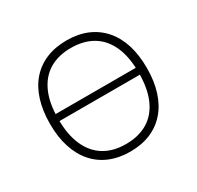

<svg xmlns="http://www.w3.org/2000/svg" viewBox="-154 -892 1107 1079"><g transform="rotate(-30 399.5 -352.5)"><path d="M125 -340V-385H700V-340ZM399 8Q326 8 267.5 -16.5Q209 -41 168.5 -87.5Q128 -134 106.5 -200.5Q85 -267 85 -352Q85 -437 106 -504Q127 -571 167.5 -617.5Q208 -664 266.5 -688.5Q325 -713 399 -713Q474 -713 532 -688.5Q590 -664 631 -617.5Q672 -571 693 -504.5Q714 -438 714 -353Q714 -268 692.5 -201Q671 -134 630.5 -87.5Q590 -41 532 -16.5Q474 8 399 8ZM399 -41Q482 -41 540.5 -76Q599 -111 630 -180.5Q661 -250 661 -353Q661 -456 630 -525Q599 -594 540.5 -629Q482 -664 399 -664Q317 -664 259 -629Q201 -594 170 -525Q139 -456 139 -353Q139 -251 170 -181.5Q201 -112 259 -76.5Q317 -41 399 -41Z"/></g></svg>

Font: Nunito Sans 7pt ExtraLight
Style: Regular
Weight: 250
Designer: Vernon Adams
Foundry: Vernon Adams
Version: Version 3.101;gftools[0.9.27]